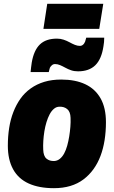

<svg xmlns="http://www.w3.org/2000/svg" viewBox="-20 -974 598 1004"><path d="M262 10Q184 10 130 -14.5Q76 -39 48.5 -89Q21 -139 21 -212Q21 -261 28 -305.5Q35 -350 50 -388.5Q65 -427 87 -458Q109 -489 140.5 -511.5Q172 -534 211.5 -546Q251 -558 300 -558Q374 -558 426 -533.5Q478 -509 506 -459.5Q534 -410 534 -335Q534 -286 527 -241.5Q520 -197 505.5 -158.5Q491 -120 468.5 -89Q446 -58 416 -35.5Q386 -13 347.5 -1.5Q309 10 262 10ZM264 -132Q280 -133 293 -143.5Q306 -154 315.5 -171.5Q325 -189 331.5 -212.5Q338 -236 342 -261Q346 -286 348 -311Q350 -336 349 -358Q348 -390 331.5 -403.5Q315 -417 291 -416Q275 -416 262 -405Q249 -394 239.5 -376Q230 -358 223 -335Q216 -312 212 -287Q208 -262 206.5 -237.5Q205 -213 206 -192Q207 -158 223 -144.5Q239 -131 264 -132ZM140 -597Q141 -609 142.5 -621Q144 -633 146 -647Q157 -711 188.5 -741.5Q220 -772 278 -772Q296 -772 312.5 -766.5Q329 -761 343.5 -753Q358 -745 371.5 -739.5Q385 -734 398 -734Q405 -734 410.5 -737.5Q416 -741 419.5 -746Q423 -751 425 -756Q427 -762 428 -766.5Q429 -771 431 -777H525Q525 -765 524 -754Q523 -743 521 -732Q511 -665 478.5 -633Q446 -601 388 -601Q368 -601 352 -606.5Q336 -612 321.5 -620Q307 -628 294 -633.5Q281 -639 268 -639Q258 -639 251 -632.5Q244 -626 241 -620Q239 -614 238 -609.5Q237 -605 235 -597ZM207 -823 227 -954H520L499 -823Z"/></svg>

Font: Georama ExtraBold
Style: Italic
Weight: 800
Italic angle: -9°
Version: Version 1.001